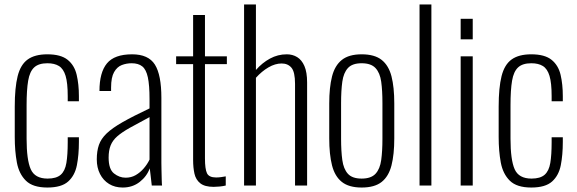

<svg xmlns="http://www.w3.org/2000/svg" viewBox="-20 -830 2580 859"><path d="M192 9Q127 9 96 -21.5Q65 -52 55.5 -103Q46 -154 46 -217V-353Q46 -438 59 -489.5Q72 -541 104 -564Q136 -587 192 -587Q252 -587 282.5 -562.5Q313 -538 323 -495.5Q333 -453 333 -400V-377H283V-400Q283 -459 273.5 -490.5Q264 -522 244 -534.5Q224 -547 192 -547Q153 -547 133 -528.5Q113 -510 106 -469Q99 -428 99 -359V-209Q99 -115 117.5 -73Q136 -31 193 -31Q232 -31 251.5 -48Q271 -65 277 -101Q283 -137 283 -194V-216H333V-195Q333 -137 324 -91Q315 -45 285 -18Q255 9 192 9Z M529 9Q494 9 468 -7Q442 -23 427.5 -51.5Q413 -80 413 -117Q413 -154 422.5 -181.5Q432 -209 457 -233Q482 -257 528.5 -283.5Q575 -310 649 -345V-386Q649 -449 641.5 -484Q634 -519 616.5 -533Q599 -547 569 -547Q546 -547 525 -539Q504 -531 490.5 -507.5Q477 -484 477 -438V-423H425Q425 -506 458.5 -546.5Q492 -587 571 -587Q644 -587 673 -541Q702 -495 702 -392V-101Q702 -93 702.5 -70.5Q703 -48 703.5 -27Q704 -6 705 0H659Q657 -21 654 -44Q651 -67 650 -77Q637 -41 605 -16Q573 9 529 9ZM542 -35Q567 -35 587 -46.5Q607 -58 623 -76.5Q639 -95 649 -116V-306Q596 -278 560.5 -258Q525 -238 504.5 -220Q484 -202 475 -179.5Q466 -157 466 -125Q466 -73 490 -54Q514 -35 542 -35Z M936 6Q896 6 876 -10Q856 -26 850 -53Q844 -80 844 -114V-543H768V-578H844V-763H897V-578H995V-543H897V-121Q897 -74 906 -55Q915 -36 947 -36Q957 -36 968.5 -37.5Q980 -39 990 -41V0Q978 3 963 4.5Q948 6 936 6Z M1072 0V-810H1125V-517Q1153 -549 1188 -568Q1223 -587 1263 -587Q1289 -587 1309.5 -574.5Q1330 -562 1342 -534.5Q1354 -507 1354 -461V0H1300V-455Q1300 -508 1284 -527Q1268 -546 1240 -546Q1211 -546 1181 -528.5Q1151 -511 1125 -482V0Z M1598 9Q1541 9 1509.5 -16Q1478 -41 1465.5 -90Q1453 -139 1453 -211V-367Q1453 -439 1465.5 -488Q1478 -537 1509.5 -562Q1541 -587 1598 -587Q1656 -587 1687.5 -562Q1719 -537 1731.5 -488.5Q1744 -440 1744 -367V-211Q1744 -139 1731.5 -90Q1719 -41 1687.5 -16Q1656 9 1598 9ZM1598 -31Q1640 -31 1660 -52.5Q1680 -74 1685.5 -114Q1691 -154 1691 -209V-369Q1691 -425 1685.5 -464.5Q1680 -504 1660 -525.5Q1640 -547 1598 -547Q1556 -547 1536.5 -525.5Q1517 -504 1511.5 -464.5Q1506 -425 1506 -369V-209Q1506 -154 1511.5 -114Q1517 -74 1536.5 -52.5Q1556 -31 1598 -31Z M1857 0V-810H1910V0Z M2041 0V-578H2095V0ZM2041 -654V-746H2095V-654Z M2357 9Q2292 9 2261 -21.5Q2230 -52 2220.5 -103Q2211 -154 2211 -217V-353Q2211 -438 2224 -489.5Q2237 -541 2269 -564Q2301 -587 2357 -587Q2417 -587 2447.5 -562.5Q2478 -538 2488 -495.5Q2498 -453 2498 -400V-377H2448V-400Q2448 -459 2438.5 -490.5Q2429 -522 2409 -534.5Q2389 -547 2357 -547Q2318 -547 2298 -528.5Q2278 -510 2271 -469Q2264 -428 2264 -359V-209Q2264 -115 2282.5 -73Q2301 -31 2358 -31Q2397 -31 2416.5 -48Q2436 -65 2442 -101Q2448 -137 2448 -194V-216H2498V-195Q2498 -137 2489 -91Q2480 -45 2450 -18Q2420 9 2357 9Z"/></svg>

Font: Oswald ExtraLight
Style: Regular
Weight: 250
Designer: Vernon Adams
Foundry: Vernon Adams
Version: Version 4.100; ttfautohint (v1.8.1.43-b0c9)